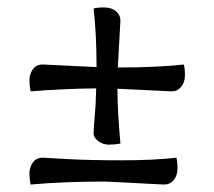

<svg xmlns="http://www.w3.org/2000/svg" viewBox="-20 -501 575 515"><path d="M420 -6 264 -14Q150 -14 62 -6Q59 -21 59 -36.5Q59 -52 68 -65Q77 -78 95 -78Q98 -78 158 -74.5Q218 -71 305 -71Q392 -71 453 -78Q456 -69 456 -49.5Q456 -30 446 -18Q436 -6 420 -6ZM303 -445 296 -320Q404 -320 473 -328Q476 -319 476 -299.5Q476 -280 466 -268Q456 -256 440 -256L295 -263Q295 -204 303 -116Q288 -113 272 -113Q256 -113 243.5 -122.5Q231 -132 231 -143.5Q231 -155 234 -187Q237 -219 238 -264Q151 -263 62 -256Q59 -271 59 -286.5Q59 -302 68 -315Q77 -328 95 -328L239 -321Q239 -409 231 -478Q240 -481 259.5 -481Q279 -481 291 -471Q303 -461 303 -445Z"/></svg>

Font: Overlock
Style: Regular
Weight: 400
Designer: Dario Muhafara
Foundry: Dario Manuel Muhafara
Version: Version 1.002